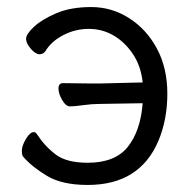

<svg xmlns="http://www.w3.org/2000/svg" viewBox="-20 -507 546 545"><path d="M159 -271 240 -270H262L385 -273Q380 -320 357 -354Q334 -388 302 -406.5Q270 -425 232 -425Q194 -425 160 -407.5Q126 -390 109 -362Q103 -353 92 -353Q81 -353 67.5 -368.5Q54 -384 54 -397Q54 -410 76.5 -431Q99 -452 140 -469.5Q181 -487 239 -487Q297 -487 346.5 -455.5Q396 -424 425.5 -369Q455 -314 455 -241Q455 -168 430 -108Q377 18 229 18Q156 18 113 -8Q70 -34 46 -62Q42 -66 42 -79.5Q42 -93 53.5 -112.5Q65 -132 76 -132Q81 -132 85 -126Q107 -92 138 -68.5Q169 -45 229 -45Q307 -45 343 -90.5Q379 -136 385 -214L263 -212Q241 -212 216 -208.5Q191 -205 179 -205Q167 -205 156.5 -223Q146 -241 146 -256Q146 -271 159 -271Z"/></svg>

Font: LXGW WenKai
Style: Regular
Weight: 400
Designer: LXGW / Fontworks Inc.
Foundry: LXGW / Fontworks Inc.
Version: Version 1.520; June 14, 2025